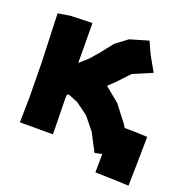

<svg xmlns="http://www.w3.org/2000/svg" viewBox="-112 -610 774 805"><g transform="rotate(20 275.0 -207.0)"><path d="M506.8 -127 448.2 -127.9 438.5 -143.6 382.8 -215.8 318.4 -268.6 350.6 -299.8 398.4 -350.6 483.4 -386.7 445.3 -454.1 420.9 -507.8 337.9 -483.4 286.1 -444.3 241.2 -387.7 208 -349.6 171.9 -317.4V-353.5L170.9 -495.1L72.3 -492.2L19.5 -483.4L27.3 -269.5L29.3 -114.3L27.3 0H99.6H174.8L171.9 -158.2L172.9 -177.7L182.6 -178.7L223.6 -162.1L277.3 -123L323.2 -66.4L365.2 13.7L397.5 6.8L396.5 88.9L495.1 91.8L545.9 93.8L547.9 4.9L549.8 -125Z"/></g></svg>

Font: MaokenAssortedSans-Lite
Style: Lite
Weight: 400
Version: Version 1.400